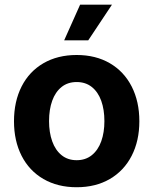

<svg xmlns="http://www.w3.org/2000/svg" viewBox="-20 -787 653 818"><path d="M39.6 -270.5Q39.6 -354.5 72 -418.5Q104.5 -482.4 165 -517.6Q225.6 -552.7 306.6 -552.7Q387.7 -552.7 448 -517.6Q508.3 -482.4 541 -418.5Q573.7 -354.5 573.7 -270.5Q573.7 -187 541 -123.3Q508.3 -59.6 448 -24.4Q387.7 10.7 306.6 10.7Q225.6 10.7 165 -24.4Q104.5 -59.6 72 -123.3Q39.6 -187 39.6 -270.5ZM424.8 -271Q424.8 -319.8 411.4 -357.4Q397.9 -395 371.3 -416.3Q344.7 -437.5 306.6 -437.5Q268.6 -437.5 242.2 -416.3Q215.8 -395 202.4 -357.7Q189 -320.3 189 -271Q189 -222.7 202.4 -185.1Q215.8 -147.5 242.2 -126Q268.6 -104.5 306.6 -104.5Q344.7 -104.5 371.3 -126Q397.9 -147.5 411.4 -185.1Q424.8 -222.7 424.8 -271ZM321.3 -767.1H457L356 -615.2H253.4Z"/></svg>

Font: Inter RS Variable
Style: Regular
Weight: 400
Designer: Rasmus Andersson (customised by Maria Ramos and Noel Pretorius)
Foundry: rsms
Version: Version 3.001;Glyphs 3.2.3 (3260)